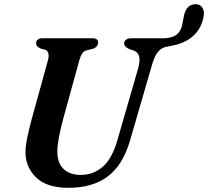

<svg xmlns="http://www.w3.org/2000/svg" viewBox="-20 -883 993 916"><path d="M541 -217.5 639 -556.5Q649 -593 643.8 -614Q638.5 -635 615.5 -643L599.5 -647.5Q572 -659.5 572 -676Q572 -686 580.8 -693.2Q589.5 -700.5 606.5 -700.5H769.5Q806 -703.5 824.2 -719Q842.5 -734.5 848.5 -761.5L857.5 -807Q862.5 -834 877 -848.8Q891.5 -863.5 916 -863Q937.5 -861.5 947 -844.2Q956.5 -827 950.5 -799.5Q939.5 -745.5 900.8 -710.8Q862 -676 797.5 -664.5Q794.5 -663.5 791.5 -663L772 -659.5Q749 -654.5 732.2 -633.8Q715.5 -613 702 -562.5L600.5 -213Q566.5 -95.5 494 -41.2Q421.5 13 306.5 13Q202.5 13 151.8 -36.8Q101 -86.5 101.5 -159Q102 -189 111.5 -233Q121 -277 131 -314L209 -596.5Q214 -613.5 210.8 -627.5Q207.5 -641.5 196.5 -645.5L173.5 -651.5Q161.5 -657.5 156.8 -663Q152 -668.5 152 -678Q152 -687 160 -693.8Q168 -700.5 182 -700.5H419.5Q448.5 -700.5 448 -680Q448 -670.5 441.5 -662.2Q435 -654 421 -649.5L394.5 -643.5Q380 -639.5 372.5 -628.5Q365 -617.5 358.5 -595.5L281 -314Q253.5 -209.5 253.5 -162Q253 -105.5 283.2 -77Q313.5 -48.5 365.5 -48.5Q425 -48.5 470 -87.2Q515 -126 541 -217.5Z"/></svg>

Font: Fraunces 9pt SemiBold
Style: Italic
Weight: 600
Italic angle: -16°
Version: Version 1.000;[b76b70a41]